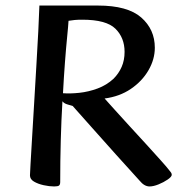

<svg xmlns="http://www.w3.org/2000/svg" viewBox="-20 -659 643 692"><path d="M175 13Q158 13 137.5 8.5Q117 4 102.5 -4.5Q88 -13 88 -27Q88 -31 90 -67Q92 -103 95.5 -160.5Q99 -218 103 -286Q107 -354 111 -421.5Q115 -489 118 -546.5Q121 -604 122 -639H333Q440 -639 489 -596Q538 -553 538 -487Q538 -445 515 -405.5Q492 -366 451.5 -338.5Q411 -311 357 -304Q368 -292 392 -265Q416 -238 447 -204.5Q478 -171 508 -138Q538 -105 559.5 -81Q581 -57 587 -49Q594 -41 596.5 -37Q599 -33 599 -29Q599 -22 584.5 -12Q570 -2 551.5 5.5Q533 13 519 13Q500 13 483 -8Q443 -52 397.5 -102.5Q352 -153 310.5 -200Q269 -247 242 -277Q236 -279 223.5 -282.5Q211 -286 205 -294Q201 -226 199 -152.5Q197 -79 197 -3Q197 6 193 9.5Q189 13 175 13ZM207 -323Q233 -321 266 -324.5Q299 -328 331.5 -340Q364 -352 389 -375Q408 -394 418.5 -418Q429 -442 429 -472Q429 -523 396 -555.5Q363 -588 277 -588Q261 -588 249.5 -587Q238 -586 227 -584Q226 -566 222 -526Q218 -486 214 -433Q210 -380 207 -323Z"/></svg>

Font: BriemHand
Style: Regular
Weight: 400
Designer: Gunnlaugur SE Briem, Eben Sorkin
Foundry: Sorkin Type
Version: Version 1.001; ttfautohint (v1.8.4.7-5d5b)